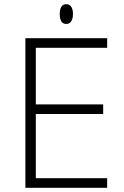

<svg xmlns="http://www.w3.org/2000/svg" viewBox="-20 -896 592 916"><path d="M265.1 -829.1Q265.1 -876 296.4 -876Q311.5 -876 319.8 -863.8Q328.1 -851.6 328.1 -829.1Q328.1 -807.1 319.8 -794.4Q311.5 -781.7 296.4 -781.7Q265.1 -781.7 265.1 -829.1ZM491.2 0H101.1V-713.9H491.2V-668H150.9V-397.9H472.2V-352.1H150.9V-45.9H491.2Z"/></svg>

Font: Zoram GWebM Light
Style: Regular
Weight: 300
Foundry: Ascender Corporation
Version: Version 1.000